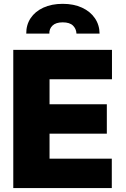

<svg xmlns="http://www.w3.org/2000/svg" viewBox="-20 -962 643 982"><path d="M47.9 -707H552.7V-556.6H233.4V-428.7H526.4V-278.3H233.4V-150.4H551.8V0H47.9ZM300.8 -942.4Q356.9 -942.4 399.4 -922.9Q441.9 -903.3 465.3 -868.9Q488.8 -834.5 489.3 -790H371.1Q370.1 -814.5 353.3 -831.1Q336.4 -847.7 300.8 -847.7Q265.6 -847.7 248.5 -831.1Q231.4 -814.5 232.4 -790H114.3Q113.8 -834.5 136.5 -868.9Q159.2 -903.3 201.7 -922.9Q244.1 -942.4 300.8 -942.4Z"/></svg>

Font: Pretendard JP Black
Style: Regular
Weight: 900
Designer: Base glyphs from Inter by Rasmus Andersson; Hangeul glyphs from Noto Sans CJK(Source Han Sans) by Jang Soo-young and Kan
Foundry: Kil Hyung-jin
Version: Version 1.309